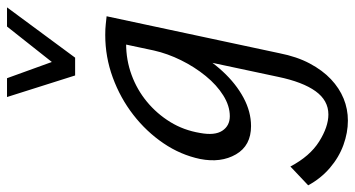

<svg xmlns="http://www.w3.org/2000/svg" viewBox="-310 -490 1036 561"><g transform="rotate(-90 208.5 -209.0)"><path d="M137 289Q102 289 66 276Q30 263 -1 236.5Q-32 210 -52 173L3 121Q33 178 76 205Q119 232 155 232Q196 232 223 194.5Q250 157 265 85L324 -192L384 -277Q371 -218 344 -167Q317 -116 281 -77Q245 -38 204 -16Q163 6 121 6Q64 6 38.5 -38Q13 -82 25 -143Q37 -200 71 -250Q105 -300 154 -338Q203 -376 263 -398Q323 -420 387 -420Q406 -420 418.5 -418.5Q431 -417 442 -416L334 89Q324 140 304 177.5Q284 215 258 239.5Q232 264 201.5 276.5Q171 289 137 289ZM150 -56Q180 -56 210.5 -75Q241 -94 267.5 -126.5Q294 -159 313.5 -198.5Q333 -238 342 -278L365 -386L402 -356Q391 -358 382 -358.5Q373 -359 362 -359Q314 -359 270.5 -343Q227 -327 192 -298Q157 -269 133 -230Q109 -191 101 -143Q93 -100 107.5 -78Q122 -56 150 -56ZM269 -508 291 -554 412 -707H468L321 -508ZM269 -508 206 -707H261L316 -555L321 -508Z"/></g></svg>

Font: Ysabeau Infant Medium
Style: Italic
Weight: 500
Italic angle: -12°
Designer: Christian Thalmann (Catharsis Fonts)
Version: Version 2.001;gftools[0.9.30]; featfreeze: ss01,ss02,lnum